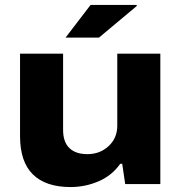

<svg xmlns="http://www.w3.org/2000/svg" viewBox="-20 -744 732 776"><path d="M245 -592 346 -724H532L533 -720L380 -592ZM265 12Q165 12 113 -39Q61 -90 61 -194V-527H235V-219Q235 -170 260.5 -145.5Q286 -121 333 -121Q384 -121 419 -153.5Q454 -186 454 -236V-527H628V0H486L474 -82H466Q432 -34 378 -11Q324 12 265 12Z"/></svg>

Font: Archivo SemiExpanded ExtraBold
Style: Regular
Weight: 800
Width: 6
Designer: Hector Gatti
Foundry: Omnibus-Type
Version: Version 2.001; ttfautohint (v1.8.3)